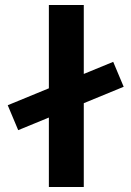

<svg xmlns="http://www.w3.org/2000/svg" viewBox="-20 -750 527 770"><path d="M53 -228 11 -328 434 -502 476 -402ZM176 0V-730H316V0Z"/></svg>

Font: M PLUS 2
Style: Bold
Weight: 700
Designer: Coji Morishita
Foundry: UNDERFOREST DESIGN
Version: Version 1.001